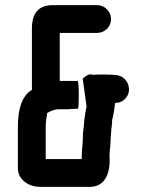

<svg xmlns="http://www.w3.org/2000/svg" viewBox="-20 -695 575 752"><path d="M300 -78V-72H159V-197C159 -216 162 -235 165 -253C166 -253 167 -253 168 -254C179 -261 192 -265 205 -267H239C244 -267 250 -267 255 -268C260 -268 267 -268 274 -269H285C290 -269 290 -378 284 -378H214V-566H360C390 -566 415 -590 415 -620C415 -650 390 -675 360 -675H187C129 -675 105 -641 105 -583V-343C63 -318 50 -262 50 -197V-36C50 -21 54 -9 62 2C79 24 104 37 141 37H331C391 37 413 -16 409 -81C409 -98 412 -123 413 -138C413 -146 413 -154 414 -161L416 -187L419 -214C419 -221 419 -226 420 -229C424 -240 425 -256 428 -270L430 -284C430 -287 430 -289 431 -292C445 -292 458 -296 468 -306C503 -338 481 -397 435 -401L423 -402C414 -403 404 -403 394 -403H371C364 -403 355 -403 344 -402C341 -403 338 -404 334 -404C324 -404 312 -394 304 -387L319 -278C315 -259 313 -246 310 -224L308 -197C305 -180 304 -161 304 -141C302 -123 300 -96 300 -78Z"/></svg>

Font: Electronic
Style: ExHv
Weight: 900
Version: Version 1.011